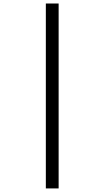

<svg xmlns="http://www.w3.org/2000/svg" viewBox="-20 -846 591 1084"><path d="M238.8 -826.2H311V217.8H238.8Z"/></svg>

Font: Noto Sans Oriya
Style: Regular
Weight: 400
Designer: Monotype Design team
Foundry: Monotype Imaging Inc.
Version: Version 1.00 uh